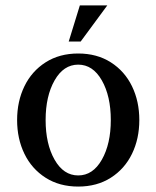

<svg xmlns="http://www.w3.org/2000/svg" viewBox="-20 -677 576 707"><path d="M43 -235Q43 -304 70 -359.5Q97 -415 148 -447.5Q199 -480 268 -480Q337 -480 388 -447.5Q439 -415 466 -359.5Q493 -304 493 -235Q493 -166 466 -110.5Q439 -55 388 -22.5Q337 10 268 10Q199 10 148 -22.5Q97 -55 70 -110.5Q43 -166 43 -235ZM388 -235Q388 -323 355 -381Q322 -439 268 -439Q214 -439 181 -381Q148 -323 148 -235Q148 -147 181 -89Q214 -31 268 -31Q322 -31 355 -89Q388 -147 388 -235ZM274 -657H375L277 -524H233Z"/></svg>

Font: El Messiri Medium
Style: Regular
Weight: 500
Designer: Mohamed Gaber
Foundry: Kief Type Foundry
Version: Version 2.007